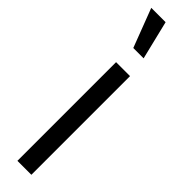

<svg xmlns="http://www.w3.org/2000/svg" viewBox="-268 -730 710 710"><g transform="rotate(45 87.0 -375.0)"><path d="M59 -598 1 -750H76L113 -598ZM51 0V-516H124V0Z"/></g></svg>

Font: Stick No Bills
Style: Regular
Weight: 400
Version: Version 2.000